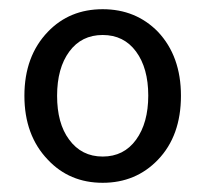

<svg xmlns="http://www.w3.org/2000/svg" viewBox="-20 -829 447 417"><path d="M203 -432Q131 -432 84 -482Q33 -535 33 -621Q33 -707 84 -760Q131 -809 203 -809Q275 -809 323 -760Q373 -707 373 -621Q373 -534 323 -482Q275 -432 203 -432ZM203 -489Q249 -489 275.5 -525.5Q302 -562 302 -621.5Q302 -681 275.5 -717Q249 -753 203 -753Q157 -753 130.5 -717Q104 -681 104 -621Q104 -561 130 -526Q157 -489 203 -489Z"/></svg>

Font: GenSenRounded JP R
Style: Regular
Weight: 400
Version: Version 1.501;PS 1;hotconv 16.6.51;makeotf.lib2.5.65220